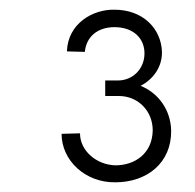

<svg xmlns="http://www.w3.org/2000/svg" viewBox="-20 -769 402 396"><path d="M218 -393C283 -393 334 -433 333 -500C332 -542 307 -577 270 -592C297 -606 315 -632 314 -663C312 -710 275 -749 216 -749C172 -750 120 -721 118 -663L155 -662C158 -694 182 -713 216 -713C255 -713 278 -690 278 -659C278 -628 255 -603 223 -603H197V-571H225C265 -571 295 -540 295 -500C294 -452 258 -428 218 -428C179 -429 145 -458 145 -494L107 -493C107 -438 156 -392 218 -393Z"/></svg>

Font: Oakes
Style: Regular
Weight: 400
Designer: Samuel Oakes
Foundry: Samuel Oakes
Version: Version 1.003;PS 001.003;hotconv 1.0.88;makeotf.lib2.5.64775